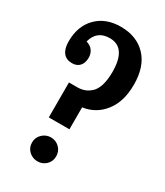

<svg xmlns="http://www.w3.org/2000/svg" viewBox="-177 -763 727 846"><g transform="rotate(30 186.5 -340.0)"><path d="M181.2 -689Q262.2 -689 310.1 -638.7Q357.9 -588.4 357.9 -496.1Q357.9 -410.2 316.7 -357.4Q275.4 -304.7 210 -295.9V-184.1H105V-361.8H147Q167 -361.8 183.3 -367.7Q199.7 -373.5 215.1 -387.5Q230.5 -401.4 239.3 -429.4Q248 -457.5 248 -497.1Q248 -621.1 164.1 -621.1Q98.6 -621.1 82 -557.1Q104 -550.8 115 -535.4Q126 -520 126 -500Q126 -473.1 112.3 -457.5Q98.6 -441.9 73.2 -441.9Q44.4 -441.9 28.8 -461.4Q13.2 -481 13.2 -518.1Q13.2 -596.2 59.1 -642.6Q105 -689 181.2 -689ZM219.2 -51.8Q219.2 -25.4 201.2 -8.3Q183.1 8.8 158.2 8.8Q133.3 8.8 114.7 -8.3Q96.2 -25.4 96.2 -51.8Q96.2 -77.6 114.7 -95.2Q133.3 -112.8 158.2 -112.8Q183.1 -112.8 201.2 -95.2Q219.2 -77.6 219.2 -51.8Z"/></g></svg>

Font: Margherita Bold
Style: Regular
Weight: 700
Designer: James Puckett
Foundry: Dunwich Type Founders
Version: Version 1.008;hotconv 1.0.109;makeotfexe 2.5.65596